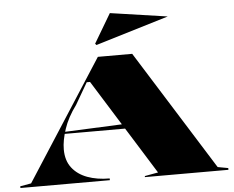

<svg xmlns="http://www.w3.org/2000/svg" viewBox="-61 -1024 1339 1097"><g transform="rotate(-5 608.5 -475.5)"><path d="M12 0V-10L75 -21L518 -708H715L1145 -21L1205 -10V0H726V-6L803 -20L461 -569H442L370 -445Q321 -379 299.5 -314Q278 -249 278 -198Q278 -134 310 -92.5Q342 -51 397.5 -30.5Q453 -10 525 -10V0ZM256 -286V-296L645 -313V-286ZM516 -776 509 -784 608 -951 936 -903Z"/></g></svg>

Font: Kalnia Expanded SemiBold
Style: Regular
Weight: 600
Width: 7
Designer: Frida Medrano
Foundry: Frida Medrano
Version: Version 1.105